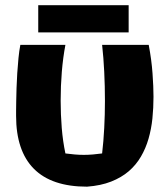

<svg xmlns="http://www.w3.org/2000/svg" viewBox="-20 -677 634 728"><path d="M562 -310.1Q562 -268.1 557.9 -227.8Q553.7 -187.5 543.2 -151.1Q532.7 -114.7 514.4 -83.3Q496.1 -51.8 468.3 -27.8Q440.4 -3.9 401.4 11.5Q362.3 26.9 310.1 30.8Q175.8 30.8 108.4 -37.1Q41 -105 41 -237.8Q41 -241.2 41 -256.1Q41 -271 41.5 -293.2Q42 -315.4 42.7 -343Q43.5 -370.6 45.4 -399.4Q47.4 -428.2 50 -456.1Q52.7 -483.9 57.1 -506.8H228Q218.8 -458.5 214.4 -404.8Q210 -351.1 210 -294.9Q210 -243.2 214.1 -192.1Q218.3 -141.1 228 -95.2Q246.1 -92.8 263.4 -91.3Q280.8 -89.8 297.9 -89.8Q314.5 -89.8 332.3 -91.3Q350.1 -92.8 367.2 -95.2Q372.6 -141.1 375.2 -191.7Q377.9 -242.2 377.9 -293.9Q377.9 -350.6 375.2 -404.5Q372.6 -458.5 367.2 -506.8H543.9Q554.7 -449.7 558.3 -398.9Q562 -348.1 562 -310.1ZM467.8 -554.2H125V-657.2H467.8Z"/></svg>

Font: Galindo
Style: Regular
Weight: 400
Version: Version 1.000